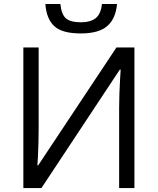

<svg xmlns="http://www.w3.org/2000/svg" viewBox="-20 -955 800 975"><path d="M98.6 -713.9H176.3V-301.3Q176.3 -270 175.3 -232.4Q174.3 -194.8 172.9 -162.8Q171.4 -130.9 169.9 -115.2H173.8L571.3 -713.9H662.6V0H585V-407.7Q585 -442.4 586.4 -481.4Q587.9 -520.5 589.8 -553.5Q591.8 -586.4 592.8 -601.6H588.4L190.4 0H98.6ZM574.2 -934.6Q567.9 -860.8 524.9 -823Q481.9 -785.2 390.1 -785.2Q295.9 -785.2 255.9 -822Q215.8 -858.9 210.4 -934.6H286.6Q292 -880.9 315.4 -861.3Q338.9 -841.8 391.6 -841.8Q438.5 -841.8 465.3 -862.3Q492.2 -882.8 497.6 -934.6Z"/></svg>

Font: Open Sans
Style: Regular
Weight: 400
Designer: Monotype Design Team
Foundry: Monotype Imaging Inc.
Version: Version 3.000; ttfautohint (v1.8.4)